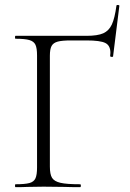

<svg xmlns="http://www.w3.org/2000/svg" viewBox="-20 -773 537 793"><path d="M44 -12Q83 -12 101.5 -17Q120 -22 126.5 -36.5Q133 -51 133 -81V-544Q133 -574 126.5 -588Q120 -602 101.5 -607.5Q83 -613 44 -613Q42 -613 42 -619Q42 -625 44 -625H337Q383 -625 406.5 -635.5Q430 -646 442 -672Q454 -698 461 -750Q462 -753 467.5 -752.5Q473 -752 473 -749L447 -540Q447 -538 442 -538Q435 -538 435 -542L436 -555Q436 -585 415 -595.5Q394 -606 337 -606H273Q236 -606 218 -601Q200 -596 193 -583Q186 -570 186 -543V-85Q186 -53 195 -38.5Q204 -24 229.5 -18Q255 -12 311 -12Q314 -12 314 -6Q314 0 311 0Q270 0 247 -1L160 -2L94 -1Q76 0 44 0Q42 0 42 -6Q42 -12 44 -12Z"/></svg>

Font: Cormorant Unicase Light
Style: Regular
Weight: 300
Designer: Christian Thalmann (Catharsis Fonts)
Foundry: Catharsis Fonts
Version: Version 4.000